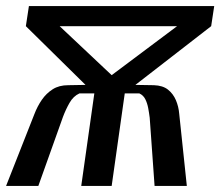

<svg xmlns="http://www.w3.org/2000/svg" viewBox="-30 -611 724 631"><path d="M-10 0 83 -236Q93 -262 107.5 -283Q122 -304 143 -317.5Q164 -331 194 -331L251 -332L55 -525L65 -591H674L664 -525L415 -332L476 -331Q505 -330 522 -316.5Q539 -303 548 -282Q557 -261 559 -237L584 0H478L462 -224Q460 -240 457 -256Q454 -272 447.5 -285Q441 -298 428 -304H380L337 0H237L280 -304H231Q211 -295 198.5 -273Q186 -251 177 -227L96 0ZM337 -364 552 -525H166Z"/></svg>

Font: Alumni Sans SemiBold
Style: Italic
Weight: 600
Italic angle: -8°
Version: Version 1.016